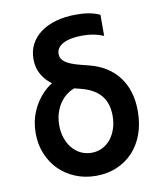

<svg xmlns="http://www.w3.org/2000/svg" viewBox="-85 -819 769 899"><g transform="rotate(-10 300.0 -370.0)"><path d="M349 -648Q291 -648 258 -630.5Q225 -613 225 -582Q225 -559 246 -543.5Q267 -528 313 -516L356 -505Q447 -482 495.5 -417.5Q544 -353 544 -255Q544 -196 526.5 -147Q509 -98 476.5 -63Q444 -28 399 -9Q354 10 300 10Q247 10 202 -8.5Q157 -27 124.5 -59.5Q92 -92 73.5 -137Q55 -182 55 -235Q55 -291 75 -338Q95 -385 129.5 -420Q164 -455 212 -474.5Q260 -494 315 -494V-419Q284 -419 257.5 -406.5Q231 -394 211.5 -371.5Q192 -349 181 -319Q170 -289 170 -253Q170 -220 179.5 -192Q189 -164 206 -143.5Q223 -123 246.5 -111.5Q270 -100 298 -100Q325 -100 348.5 -111.5Q372 -123 388.5 -143.5Q405 -164 414.5 -192Q424 -220 424 -254Q424 -314 393.5 -350.5Q363 -387 302 -403L259 -414Q185 -433 145 -476Q105 -519 105 -579Q105 -618 121.5 -649.5Q138 -681 168.5 -703.5Q199 -726 242 -738Q285 -750 338 -750Q372 -750 399.5 -745Q427 -740 450 -729V-629Q426 -639 402 -643.5Q378 -648 349 -648Z"/></g></svg>

Font: CommitMonoV143 ExtLt
Style: Regular
Weight: 200
Monospace: yes
Designer: Eigil Nikolajsen
Foundry: Eigil Nikolajsen
Version: Version 1.143